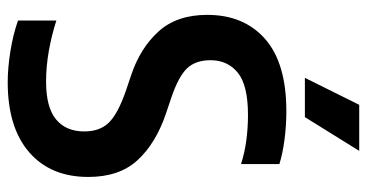

<svg xmlns="http://www.w3.org/2000/svg" viewBox="-258 -730 998 523"><g transform="rotate(90 241.5 -469.0)"><path d="M204.5 9.5Q165.5 9.5 120.2 2.2Q75 -5 36.5 -18.5V-123Q77 -110 119.2 -102.5Q161.5 -95 203 -95Q272.5 -95 305.5 -122Q338.5 -149 338.5 -199Q338.5 -241.5 314.5 -266Q290.5 -290.5 229 -312L184.5 -327Q110.5 -352 65.8 -401.8Q21 -451.5 21 -534Q21 -634 86.8 -691.8Q152.5 -749.5 283.5 -749.5Q322.5 -749.5 360.8 -744.5Q399 -739.5 427.5 -730.5V-626Q396.5 -636 362.5 -640.5Q328.5 -645 294 -645Q212.5 -645 178.5 -617.2Q144.5 -589.5 144.5 -543Q144.5 -502.5 166.5 -479.2Q188.5 -456 245.5 -436.5L290 -421.5Q371 -394 416.8 -344.2Q462.5 -294.5 462.5 -210Q462.5 -107 395 -48.8Q327.5 9.5 204.5 9.5ZM192.5 -800 266 -948H391.5L299.5 -800Z"/></g></svg>

Font: Encode Sans Cnd SmBold
Style: Regular
Weight: 600
Width: 3
Designer: Multiple Designers
Foundry: Impallari Type
Version: Version 3.002; ttfautohint (v1.8.3) -l 8 -r 50 -G 200 -x 14 